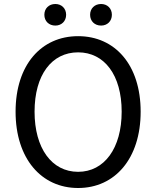

<svg xmlns="http://www.w3.org/2000/svg" viewBox="-20 -928 782 961"><path d="M371 13C555 13 684 -134 684 -369C684 -604 555 -747 371 -747C187 -747 58 -604 58 -369C58 -134 187 13 371 13ZM371 -68C239 -68 153 -186 153 -369C153 -553 239 -666 371 -666C502 -666 589 -553 589 -369C589 -186 502 -68 371 -68ZM257 -800C288 -800 311 -822 311 -854C311 -886 288 -908 257 -908C225 -908 202 -886 202 -854C202 -822 225 -800 257 -800ZM486 -800C517 -800 540 -822 540 -854C540 -886 517 -908 486 -908C454 -908 431 -886 431 -854C431 -822 454 -800 486 -800Z"/></svg>

Font: Noto Sans Japanese Regular
Style: Regular
Weight: 400
Designer: Ryoko NISHIZUKA (kana & ideographs); Paul D. Hunt (Latin, Greek & Cyrillic); Wenlong ZHANG (bopomofo); Sandoll Communica
Foundry: Adobe Systems Incorporated
Version: Version 1.000;PS 1;hotconv 1.0.78;makeotf.lib2.5.61930